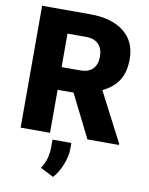

<svg xmlns="http://www.w3.org/2000/svg" viewBox="-101 -784 855 1103"><g transform="rotate(10 326.0 -232.0)"><path d="M317.9 -251H225.1V0H53.7V-710.9H333.5Q460 -710.9 531.2 -654.8Q602.5 -598.6 602.5 -496.1Q602.5 -421.9 572.5 -373Q542.5 -324.2 478.5 -293.9L627 -7.3V0H443.4ZM225.1 -383.3H333.5Q382.3 -383.3 407 -408.9Q431.6 -434.6 431.6 -480.5Q431.6 -526.4 406.7 -552.5Q381.8 -578.6 333.5 -578.6H225.1ZM286.6 246.6 209 207.5 221.7 185.1Q246.1 139.2 246.1 79.6V36.1H356V72.3Q355.5 114.3 336.4 162.8Q317.4 211.4 286.6 246.6Z"/></g></svg>

Font: Roboto Black
Style: Regular
Weight: 900
Designer: Google
Version: Version 2.134; 2016